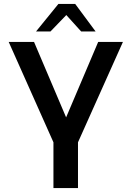

<svg xmlns="http://www.w3.org/2000/svg" viewBox="-20 -950 664 970"><path d="M250 -231 24 -738H152L314 -357L476 -738H601L374 -231V0H250ZM275 -930H360L463 -791H390L315 -874L235 -791H162Z"/></svg>

Font: Exo SemiBold
Style: Regular
Weight: 600
Designer: Natanael Gama
Foundry: Natanael Gama
Version: Version 1.500